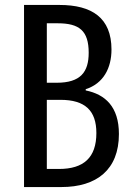

<svg xmlns="http://www.w3.org/2000/svg" viewBox="-20 -755 540 775"><path d="M77 0H228C370 0 460 -70 460 -214C460 -324 405 -374 326 -390V-395C398 -418 430 -481 430 -555C430 -683 351 -735 220 -735H77ZM169 -421V-661H213C300 -661 338 -631 338 -542C338 -464 305 -421 209 -421ZM169 -73V-352H224C323 -352 369 -309 369 -218C369 -119 318 -73 218 -73Z"/></svg>

Font: Noto Sans Mono CJK SC Regular
Style: Regular
Weight: 400
Designer: Ryoko NISHIZUKA (kana & ideographs); Paul D. Hunt (Latin, Greek & Cyrillic); Wenlong ZHANG (bopomofo); Sandoll Communica
Foundry: Adobe Systems Incorporated
Version: Version 1.005;PS 1.005;hotconv 1.0.96;makeotf.lib2.5.65012